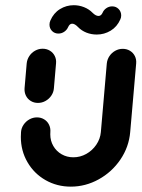

<svg xmlns="http://www.w3.org/2000/svg" viewBox="-20 -703 536 727"><path d="M123.7 -313.3Q108.5 -313.3 96.5 -320.7Q84.4 -328.1 78.1 -340.9Q71.9 -353.7 73 -368.9L81.1 -463Q82.6 -478.1 91.1 -490.9Q99.6 -503.7 113 -511.1Q126.3 -518.5 141.5 -518.5Q156.7 -518.5 168.9 -511.1Q181.1 -503.7 187.4 -490.9Q193.7 -478.1 192.2 -463L184.1 -368.9Q183 -353.7 174.3 -340.9Q165.6 -328.1 152.2 -320.7Q138.9 -313.3 123.7 -313.3ZM444.8 -518.1Q460 -518.1 472.2 -510.7Q484.4 -503.3 490.7 -490.6Q497 -477.8 495.6 -462.6L473 -203Q468.1 -146.3 435.9 -98.9Q403.7 -51.5 353.7 -23.9Q303.7 3.7 248.1 3.7Q195.6 3.7 152.2 -21.1Q108.9 -45.9 83.9 -89.1Q58.9 -132.2 58.9 -184.8Q58.9 -190.4 59.6 -203Q60.7 -218.1 69.4 -230.9Q78.1 -243.7 91.5 -251.1Q104.8 -258.5 120 -258.5Q135.2 -258.5 147.2 -251.1Q159.3 -243.7 165.6 -230.9Q171.9 -218.1 170.7 -203Q170.4 -200 170.4 -194.1Q170.4 -170 181.9 -150.2Q193.3 -130.4 213.3 -118.9Q233.3 -107.4 257.8 -107.4Q283.7 -107.4 306.7 -120.2Q329.6 -133 344.6 -155Q359.6 -177 361.9 -203L384.4 -462.6Q385.9 -477.8 394.4 -490.6Q403 -503.3 416.3 -510.7Q429.6 -518.1 444.8 -518.1ZM404.8 -678.9Q419.3 -678.9 429.1 -668.9Q438.9 -658.9 438.9 -644.4Q438.9 -636.3 435.6 -629.6Q423.3 -601.5 399.1 -586.9Q374.8 -572.2 346.3 -572.2Q325.9 -572.2 307.4 -579.4Q288.9 -586.7 275.6 -600.4Q263.3 -613.3 253.3 -613.3Q243.7 -613.3 238.1 -600.7Q233.3 -589.6 223.3 -582.8Q213.3 -575.9 201.1 -575.9Q186.7 -575.9 177 -585.7Q167.4 -595.6 167.4 -609.6Q167.4 -618.1 170.7 -625.2Q183 -653.7 207 -668.5Q231.1 -683.3 259.3 -683.3Q279.3 -683.3 298.1 -675.9Q317 -668.5 330.7 -654.4Q342.6 -642.6 353 -642.6Q362.6 -642.6 368.1 -654.1Q372.6 -665.2 382.6 -672Q392.6 -678.9 404.8 -678.9Z"/></svg>

Font: 26F Galaxy Sans Black
Style: Italic
Weight: 900
Italic angle: -5°
Designer: C₂₉H₂₅N₃O₅
Version: Version 1.200